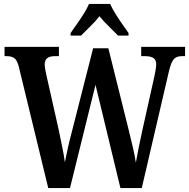

<svg xmlns="http://www.w3.org/2000/svg" viewBox="-20 -951 958 971"><path d="M75 -614Q67 -646 53 -656.5Q39 -667 14 -667H3V-714H278V-667H257Q206 -667 206 -626Q206 -617 208.5 -602Q211 -587 214 -574L277 -294Q285 -253 294.5 -208.5Q304 -164 308 -130Q315 -166 324 -206Q333 -246 345 -291L451 -707H528L630 -297Q642 -248 652 -205.5Q662 -163 667 -128Q673 -163 681 -202.5Q689 -242 699 -288L761 -566Q764 -579 767 -597.5Q770 -616 770 -626Q770 -648 756 -657.5Q742 -667 714 -667H694V-714H916V-667H899Q874 -667 860 -653Q846 -639 834 -589L697 0H589L463 -522L334 0H224ZM337 -784Q350 -803 368.5 -829Q387 -855 404 -882Q421 -909 430 -931H537Q547 -909 563.5 -882Q580 -855 598.5 -829Q617 -803 630 -784V-771H577Q557 -792 530 -818Q503 -844 483 -869Q464 -844 437 -818Q410 -792 390 -771H337Z"/></svg>

Font: Noto Serif Condensed SemiBold
Style: Regular
Weight: 600
Width: 3
Designer: Monotype Design Team
Foundry: Monotype Imaging Inc.
Version: Version 2.013